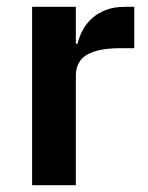

<svg xmlns="http://www.w3.org/2000/svg" viewBox="-20 -542 433 562"><path d="M74 0V-522H202V-414H207Q212 -435 222.5 -454.5Q233 -474 250 -489Q267 -504 290.5 -513Q314 -522 345 -522H373V-401H333Q268 -401 235 -382Q202 -363 202 -320V0Z"/></svg>

Font: IBM Plex Sans KR SemiBold
Style: Regular
Weight: 600
Designer: Mike Abbink; Paul van der Laan; Pieter van Rosmalen; Wujin Sim; Chorong Kim; Dohee Lee;
Foundry: Sandoll Inc.
Version: Version 1.000